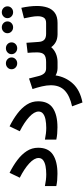

<svg xmlns="http://www.w3.org/2000/svg" viewBox="552 -1184 897 2040"><g transform="rotate(-90 1000.0 -163.5)"><path d="M167 -120.1Q215.8 -120.1 255.4 -127.7Q294.9 -135.3 318.4 -153.3Q341.8 -171.4 341.8 -201.7Q341.8 -248 284.2 -301Q226.6 -354 132.3 -401.4L184.6 -509.8Q259.3 -472.7 319.6 -427.2Q379.9 -381.8 415.3 -327.1Q450.7 -272.5 450.7 -206.1Q450.7 -98.1 378.2 -49.6Q305.7 -1 174.3 -1Q137.7 -1 105.5 -3.9Q73.2 -6.8 43.5 -13.2V-134.3Q111.3 -120.1 167 -120.1Z M660.6 -120.1Q709.5 -120.1 749 -127.7Q788.6 -135.3 812 -153.3Q835.4 -171.4 835.4 -201.7Q835.4 -248 777.8 -301Q720.2 -354 626 -401.4L678.2 -509.8Q752.9 -472.7 813.2 -427.2Q873.5 -381.8 908.9 -327.1Q944.3 -272.5 944.3 -206.1Q944.3 -98.1 871.8 -49.6Q799.3 -1 668 -1Q631.3 -1 599.1 -3.9Q566.9 -6.8 537.1 -13.2V-134.3Q605 -120.1 660.6 -120.1Z M1299.8 0Q1273.9 0 1253.2 -6.3Q1232.4 -12.7 1219.2 -21Q1203.1 85 1133.1 162.1Q1063 239.3 931.6 264.6L890.6 154.3Q1001.5 130.4 1058.1 76.9Q1114.7 23.4 1114.7 -71.8Q1114.7 -115.2 1102.5 -167Q1090.3 -218.8 1074.2 -266.1L1186.5 -303.2L1213.9 -195.8Q1223.1 -161.1 1241.9 -141.4Q1260.7 -121.6 1294.4 -121.6H1313V0Z M1444.8 -488.8Q1444.8 -514.2 1463.4 -531.5Q1481.9 -548.8 1507.8 -548.8Q1534.2 -548.8 1552.2 -531.5Q1570.3 -514.2 1570.3 -488.8Q1570.3 -463.4 1552.2 -446Q1534.2 -428.7 1507.8 -428.7Q1481.9 -428.7 1463.4 -446Q1444.8 -463.4 1444.8 -488.8ZM1284.7 -488.8Q1284.7 -514.2 1303 -531.5Q1321.3 -548.8 1347.7 -548.8Q1373.5 -548.8 1391.8 -531.5Q1410.2 -514.2 1410.2 -488.8Q1410.2 -463.4 1391.8 -446Q1373.5 -428.7 1347.7 -428.7Q1321.3 -428.7 1303 -446Q1284.7 -463.4 1284.7 -488.8ZM1293.5 -121.6H1361.8Q1418.5 -121.6 1441.2 -143.3Q1463.9 -165 1463.9 -217.3Q1463.9 -244.1 1462.6 -269Q1461.4 -293.9 1459 -317.9L1565.9 -330.6L1575.2 -200.7Q1577.6 -160.2 1598.4 -140.9Q1619.1 -121.6 1661.1 -121.6H1671.4V0H1660.2Q1609.4 0 1575.2 -18.3Q1541 -36.6 1519.5 -67.4Q1491.2 -34.7 1449.7 -17.3Q1408.2 0 1361.8 0H1293.5Z M1827.6 -532.2Q1827.6 -557.6 1846.2 -575Q1864.7 -592.3 1890.6 -592.3Q1917 -592.3 1935.1 -575Q1953.1 -557.6 1953.1 -532.2Q1953.1 -506.8 1935.1 -489.5Q1917 -472.2 1890.6 -472.2Q1864.7 -472.2 1846.2 -489.5Q1827.6 -506.8 1827.6 -532.2ZM1667.5 -532.2Q1667.5 -557.6 1685.8 -575Q1704.1 -592.3 1730.5 -592.3Q1756.3 -592.3 1774.7 -575Q1793 -557.6 1793 -532.2Q1793 -506.8 1774.7 -489.5Q1756.3 -472.2 1730.5 -472.2Q1704.1 -472.2 1685.8 -489.5Q1667.5 -506.8 1667.5 -532.2ZM1775.9 0H1651.9V-121.6H1775.9Q1817.9 -121.6 1833 -146.5Q1848.1 -171.4 1848.1 -210Q1848.1 -242.7 1840.8 -281Q1833.5 -319.3 1825.7 -356.4L1937.5 -384.8Q1946.8 -341.8 1951.9 -299.6Q1957 -257.3 1957 -218.8Q1957 -156.2 1940.2 -106.7Q1923.3 -57.1 1883.8 -28.6Q1844.2 0 1775.9 0Z"/></g></svg>

Font: Vazirmatn RD UI SemiBold
Style: Regular
Weight: 600
Designer: Saber Rastikerdar
Foundry: Saber Rastikerdar
Version: Version 33.003